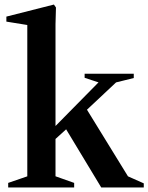

<svg xmlns="http://www.w3.org/2000/svg" viewBox="-20 -824 652 844"><path d="M16 0V-20L112 -53L100 -38V-725L113 -712L8 -729V-751L217 -804L226 -791L224 -718V-259L216 -262L422 -471L425 -458L352 -482V-500H568V-481L479 -459L499 -470L353 -333L356 -352L548 -40L531 -54L612 -18V0H425L265 -265L280 -264L215 -205L224 -224V-38L213 -53L306 -20V0Z"/></svg>

Font: Wittgenstein SemiBold
Style: Regular
Weight: 600
Designer: Jörg Drees
Foundry: Jörg Drees
Version: Version 1.500